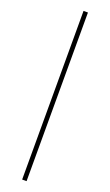

<svg xmlns="http://www.w3.org/2000/svg" viewBox="-195 -816 630 1102"><g transform="rotate(20 120.5 -265.0)"><path d="M107.5 250V-780H134.5V250Z"/></g></svg>

Font: Bodoni Moda 9pt Black
Style: Regular
Weight: 900
Designer: Owen Earl
Foundry: indestructible type
Version: Version 2.005